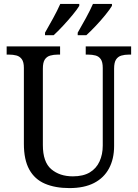

<svg xmlns="http://www.w3.org/2000/svg" viewBox="-20 -951 704 981"><path d="M335 10Q262 10 209.5 -12.5Q157 -35 129.5 -85Q102 -135 102 -216V-604Q102 -634 91.5 -648.5Q81 -663 64 -667.5Q47 -672 26 -672H14V-714H287V-672H275Q254 -672 236.5 -667Q219 -662 209 -647Q199 -632 199 -600V-210Q199 -123 242 -86.5Q285 -50 352 -50Q405 -50 438.5 -70Q472 -90 488.5 -126Q505 -162 505 -207V-604Q505 -634 495 -648.5Q485 -663 468 -667.5Q451 -672 430 -672H418V-714H650V-672H638Q617 -672 600 -667Q583 -662 573 -647Q563 -632 563 -600V-205Q563 -139 537 -90.5Q511 -42 460.5 -16Q410 10 335 10ZM377 -784Q397 -819 418.5 -858Q440 -897 455 -931H552V-921Q542 -904 519 -875.5Q496 -847 469 -818.5Q442 -790 421 -771H377ZM210 -784Q230 -819 251.5 -858Q273 -897 288 -931H385V-921Q375 -904 351.5 -875.5Q328 -847 301.5 -818.5Q275 -790 254 -771H210Z"/></svg>

Font: Noto Serif SemiCondensed
Style: Regular
Weight: 400
Width: 4
Designer: Monotype Design Team
Foundry: Monotype Imaging Inc.
Version: Version 2.013